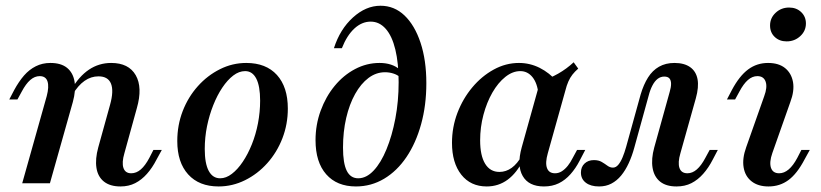

<svg xmlns="http://www.w3.org/2000/svg" viewBox="-20 -651 2917 682"><path d="M408.1 11.3Q371 11.3 349.2 -6Q327.4 -23.4 322.6 -54.8Q317.7 -86.3 329 -127.4L371 -279Q384.7 -328.2 374.2 -354Q363.7 -379.8 329.8 -379.8Q303.2 -379.8 280.2 -363.7Q257.3 -347.6 237.9 -315.3L233.1 -332.3Q260.5 -379.8 296 -403.6Q331.5 -427.4 375 -427.4Q437.1 -427.4 462.1 -383.9Q487.1 -340.3 466.1 -266.9L421.8 -106.5Q412.1 -73.4 418.5 -54.4Q425 -35.5 446 -35.5Q464.5 -35.5 480.2 -49.2Q496 -62.9 510.5 -90.3L525 -118.5H554.8L536.3 -84.7Q521 -54.8 502 -33.5Q483.1 -12.1 460.1 -0.4Q437.1 11.3 408.1 11.3ZM58.9 0 146 -309.7Q154.8 -342.7 148.8 -361.7Q142.7 -380.6 121 -380.6Q103.2 -380.6 87.5 -366.9Q71.8 -353.2 57.3 -325.8L41.9 -297.6H12.9L30.6 -331.5Q46.8 -361.3 65.3 -382.7Q83.9 -404 107.3 -415.7Q130.6 -427.4 158.9 -427.4Q196.8 -427.4 218.1 -410.1Q239.5 -392.7 244.8 -361.3Q250 -329.8 238.7 -288.7L157.3 0Z M756.5 11.3Q687.1 11.3 648.4 -31.5Q609.7 -74.2 609.7 -150Q609.7 -206.5 629 -256.5Q648.4 -306.5 682.7 -344.8Q716.9 -383.1 761.3 -405.2Q805.6 -427.4 854.8 -427.4Q925 -427.4 963.7 -384.7Q1002.4 -341.9 1002.4 -265.3Q1002.4 -209.7 983.1 -159.7Q963.7 -109.7 929.4 -71.4Q895.2 -33.1 850.4 -10.9Q805.6 11.3 756.5 11.3ZM762.1 -17.7Q783.1 -17.7 803.6 -33.5Q824.2 -49.2 842.3 -76.2Q860.5 -103.2 874.6 -138.3Q888.7 -173.4 896.4 -213.3Q904 -253.2 904 -293.5Q904 -345.2 890.3 -371.8Q876.6 -398.4 850.8 -398.4Q829 -398.4 808.5 -382.7Q787.9 -366.9 769.8 -339.9Q751.6 -312.9 737.5 -277.4Q723.4 -241.9 715.3 -202.4Q707.3 -162.9 707.3 -121.8Q707.3 -70.2 721.4 -44Q735.5 -17.7 762.1 -17.7Z M1244.4 11.3Q1176.6 11.3 1138.7 -31.9Q1100.8 -75 1100.8 -153.2Q1100.8 -208.1 1119 -257.7Q1137.1 -307.3 1168.5 -345.6Q1200 -383.9 1241.1 -405.6Q1282.3 -427.4 1328.2 -427.4Q1372.6 -427.4 1400 -404V-377.4Q1391.1 -385.5 1377 -389.9Q1362.9 -394.4 1347.6 -394.4Q1316.1 -394.4 1289.1 -374.2Q1262.1 -354 1241.5 -317.3Q1221 -280.6 1209.7 -231.9Q1198.4 -183.1 1198.4 -126.6Q1198.4 -71 1211.7 -44.4Q1225 -17.7 1252.4 -17.7Q1281.5 -17.7 1307.3 -45.2Q1333.1 -72.6 1352.8 -120.6Q1372.6 -168.5 1384.3 -229.8Q1396 -291.1 1396 -358.9Q1396 -426.6 1384.3 -475Q1372.6 -523.4 1350 -548.8Q1327.4 -574.2 1296.8 -574.2Q1265.3 -574.2 1238.7 -549.6Q1212.1 -525 1194.4 -479.8H1166.1Q1187.9 -547.6 1233.9 -589.1Q1279.8 -630.6 1331.5 -630.6Q1380.6 -630.6 1416.9 -596Q1453.2 -561.3 1473.8 -499.2Q1494.4 -437.1 1494.4 -355.6Q1494.4 -276.6 1475.8 -209.7Q1457.3 -142.7 1423.8 -93.1Q1390.3 -43.5 1344.4 -16.1Q1298.4 11.3 1244.4 11.3Z M1708.9 11.3Q1651.6 11.3 1618.5 -30.6Q1585.5 -72.6 1585.5 -143.5Q1585.5 -199.2 1604.8 -250Q1624.2 -300.8 1657.7 -340.7Q1691.1 -380.6 1733.9 -404Q1776.6 -427.4 1823.4 -427.4Q1862.1 -427.4 1896.8 -410.1Q1931.5 -392.7 1959.7 -360.5L1892.7 -316.1Q1888.7 -355.6 1871.4 -377Q1854 -398.4 1828.2 -398.4Q1800.8 -398.4 1775 -377.8Q1749.2 -357.3 1729 -322.2Q1708.9 -287.1 1697.2 -243.1Q1685.5 -199.2 1685.5 -152.4Q1685.5 -98.4 1703.2 -69.4Q1721 -40.3 1754 -40.3Q1777.4 -40.3 1797.6 -54.8Q1817.7 -69.4 1833.9 -98.4L1837.9 -82.3Q1816.1 -37.1 1783.5 -12.9Q1750.8 11.3 1708.9 11.3ZM1912.1 11.3Q1858.1 11.3 1836.7 -25.8Q1815.3 -62.9 1833.1 -127.4L1898.4 -361.3Q1933.1 -372.6 1962.9 -389.5Q1992.7 -406.5 2017.7 -429.8L2033.9 -407.3Q2021.8 -396.8 2013.3 -385.9Q2004.8 -375 1998.8 -361.3Q1992.7 -347.6 1987.9 -328.2L1925.8 -106.5Q1916.1 -72.6 1923 -54Q1929.8 -35.5 1951.6 -35.5Q1964.5 -35.5 1975.8 -42.7Q1987.1 -50 1996.8 -62.1Q2006.5 -74.2 2014.5 -90.3L2029.8 -118.5H2058.9L2038.7 -79.8Q2025 -53.2 2006.5 -32.3Q1987.9 -11.3 1964.9 0Q1941.9 11.3 1912.1 11.3Z M2108.1 11.3Q2078.2 11.3 2060.9 -2Q2043.5 -15.3 2043.5 -37.9Q2043.5 -58.1 2056.5 -70.2Q2069.4 -82.3 2089.5 -82.3Q2106.5 -82.3 2117.3 -75.8Q2128.2 -69.4 2137.5 -62.5Q2146.8 -55.6 2157.3 -55.6Q2167.7 -55.6 2176.2 -65.7Q2184.7 -75.8 2191.5 -92.3Q2198.4 -108.9 2204 -129L2255.6 -315.3Q2266.1 -350.8 2281.9 -375.8Q2297.6 -400.8 2321 -414.1Q2344.4 -427.4 2375.8 -427.4Q2410.5 -427.4 2431.5 -412.5Q2452.4 -397.6 2457.7 -369.8Q2462.9 -341.9 2451.6 -301.6L2396.8 -106.5Q2387.1 -73.4 2393.5 -54.4Q2400 -35.5 2421.8 -35.5Q2439.5 -35.5 2455.2 -49.2Q2471 -62.9 2485.5 -90.3L2500.8 -118.5H2529.8L2512.1 -84.7Q2496.8 -54.8 2477.8 -33.5Q2458.9 -12.1 2435.9 -0.4Q2412.9 11.3 2383.1 11.3Q2346 11.3 2324.6 -6Q2303.2 -23.4 2298 -54.8Q2292.7 -86.3 2304 -127.4L2358.9 -325Q2363.7 -341.1 2363.7 -353.2Q2363.7 -365.3 2358.1 -372.2Q2352.4 -379 2339.5 -379Q2326.6 -379 2316.1 -371Q2305.6 -362.9 2297.6 -347.6Q2289.5 -332.3 2283.9 -310.5L2233.1 -126.6Q2225 -96.8 2213.3 -71.4Q2201.6 -46 2186.3 -27.4Q2171 -8.9 2151.6 1.2Q2132.3 11.3 2108.1 11.3Z M2709.7 11.3Q2672.6 11.3 2649.6 -6.9Q2626.6 -25 2621.4 -56.5Q2616.1 -87.9 2630.6 -128.2L2694.4 -308.9Q2706.5 -341.1 2699.6 -360.9Q2692.7 -380.6 2670.2 -380.6Q2652.4 -380.6 2636.7 -366.9Q2621 -353.2 2606.5 -325.8L2591.1 -297.6H2562.1L2579.8 -331.5Q2606.5 -381.5 2637.5 -404.4Q2668.5 -427.4 2708.1 -427.4Q2746 -427.4 2768.5 -409.3Q2791.1 -391.1 2796.8 -359.7Q2802.4 -328.2 2787.1 -287.9L2723.4 -107.3Q2712.1 -75 2718.5 -55.2Q2725 -35.5 2747.6 -35.5Q2783.1 -35.5 2812.1 -90.3L2826.6 -118.5H2856.5L2837.9 -84.7Q2811.3 -33.9 2780.6 -11.3Q2750 11.3 2709.7 11.3ZM2774.2 -504Q2748.4 -504 2731.9 -519.8Q2715.3 -535.5 2715.3 -560.5Q2715.3 -587.1 2735.1 -605.6Q2754.8 -624.2 2783.1 -624.2Q2808.9 -624.2 2825.8 -608.1Q2842.7 -591.9 2842.7 -567.7Q2842.7 -541.1 2822.6 -522.6Q2802.4 -504 2774.2 -504Z"/></svg>

Font: Playfair 5pt SemiExpanded Light SemiBold
Style: Italic
Weight: 600
Italic angle: -15.6°
Version: Version 2.001;gftools[0.9.30]